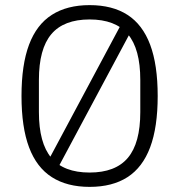

<svg xmlns="http://www.w3.org/2000/svg" viewBox="-20 -720 700 750"><path d="M330 10Q242 10 182.5 -28Q123 -66 93.5 -144.5Q64 -223 64 -345Q64 -467 93.5 -545.5Q123 -624 182.5 -662Q242 -700 330 -700Q419 -700 478 -662Q537 -624 566.5 -545.5Q596 -467 596 -345Q596 -223 566.5 -144.5Q537 -66 478 -28Q419 10 330 10ZM330 -46Q431 -46 479.5 -103.5Q528 -161 528 -282V-408Q528 -529 479.5 -586.5Q431 -644 330 -644Q229 -644 180.5 -586.5Q132 -529 132 -408V-282Q132 -161 180.5 -103.5Q229 -46 330 -46ZM158 -73 458 -634 502 -617 202 -56Z"/></svg>

Font: Mozilla Headline ExtraLight
Style: Regular
Weight: 200
Designer: Studio DRAMA
Foundry: Studio DRAMA
Version: Version 1.000